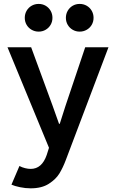

<svg xmlns="http://www.w3.org/2000/svg" viewBox="-20 -767 597 999"><path d="M39.6 193.8 81.1 96.7Q94.7 104 110.4 107.9Q126 111.8 139.6 111.8Q198.2 111.8 223.1 39.1L234.9 2L19 -521H142.1L253.9 -216.3L287.1 -123H291L320.8 -216.3L423.3 -521H544.4L322.3 65.9Q307.6 105 289.3 135.3Q271 165.5 234.1 189.2Q197.3 212.9 139.6 212.9Q111.8 212.9 84 207Q56.2 201.2 39.6 193.8ZM322.8 -674.3Q322.8 -694.3 332.3 -710.9Q341.8 -727.5 358.2 -737.1Q374.5 -746.6 394.5 -746.6Q414.6 -746.6 431.2 -737.1Q447.8 -727.5 457.3 -710.9Q466.8 -694.3 466.8 -674.3Q466.8 -654.3 457.3 -637.9Q447.8 -621.6 431.2 -612.1Q414.6 -602.5 394.5 -602.5Q374.5 -602.5 358.2 -612.1Q341.8 -621.6 332.3 -637.9Q322.8 -654.3 322.8 -674.3ZM108.9 -674.3Q108.9 -694.3 118.4 -710.9Q127.9 -727.5 144.5 -737.1Q161.1 -746.6 181.2 -746.6Q201.2 -746.6 217.5 -737.1Q233.9 -727.5 243.4 -710.9Q252.9 -694.3 252.9 -674.3Q252.9 -654.3 243.4 -637.9Q233.9 -621.6 217.5 -612.1Q201.2 -602.5 181.2 -602.5Q161.1 -602.5 144.5 -612.1Q127.9 -621.6 118.4 -637.9Q108.9 -654.3 108.9 -674.3Z"/></svg>

Font: Reddit Sans SemiBold
Style: Regular
Weight: 600
Designer: Stephen Hutchings
Foundry: Reddit
Version: Version 1.013